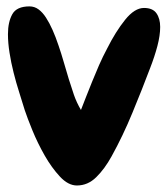

<svg xmlns="http://www.w3.org/2000/svg" viewBox="-20 -562 526 601"><path d="M450.2 -349.6Q424.8 -282.2 394.5 -209Q364.3 -135.7 329.1 -72.3Q307.6 -33.2 281.2 -7.3Q254.9 18.6 220.7 18.6Q193.4 18.6 167.5 -9.3Q141.6 -37.1 119.6 -75.7Q97.7 -114.3 81.5 -153.8Q65.4 -193.4 57.6 -216.8Q49.8 -243.2 40 -273.4Q30.3 -303.7 22.5 -335Q14.6 -366.2 9.8 -397Q4.9 -427.7 4.9 -455.1Q4.9 -493.2 18.6 -517.6Q32.2 -542 72.3 -542Q87.9 -542 100.6 -532.7Q113.3 -523.4 124 -506.8Q134.8 -490.2 144.5 -468.3Q154.3 -446.3 163.1 -419.9Q171.9 -394.5 179.7 -367.2Q187.5 -339.8 195.3 -314.5Q203.1 -289.1 211.4 -265.1Q219.7 -241.2 233.4 -217.8Q240.2 -235.4 249 -257.8Q257.8 -280.3 268.1 -305.7Q278.3 -331.1 290 -357.9Q301.8 -384.8 315.4 -410.2Q341.8 -462.9 371.6 -500Q401.4 -537.1 430.7 -537.1Q458 -537.1 469.7 -520.5Q481.4 -503.9 481.4 -477.5Q481.4 -451.2 472.7 -418Q463.9 -384.8 450.2 -349.6Z"/></svg>

Font: Chewy
Style: Regular
Weight: 400
Designer: Squid
Foundry: Font Diner, Inc DBA Sideshow
Version: Version 1.000